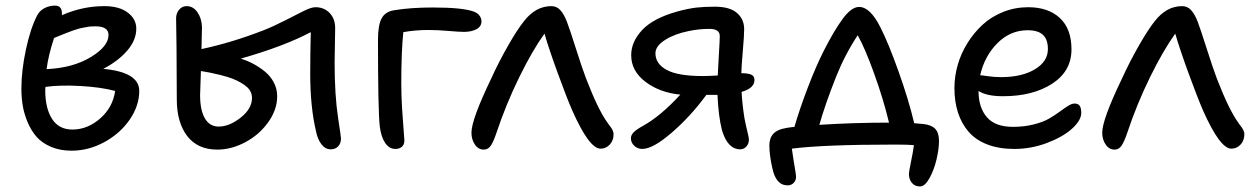

<svg xmlns="http://www.w3.org/2000/svg" viewBox="-20 -527 4519 692"><path d="M237.8 16.1Q196.3 16.1 163.8 2.2Q131.3 -11.7 111.8 -33.9Q92.3 -56.2 79.6 -86.4Q66.9 -116.7 62 -146Q57.1 -175.3 57.1 -207Q57.1 -272.9 73.5 -348.9Q89.8 -424.8 113.8 -471.2Q123 -488.8 140.6 -497.8Q158.2 -506.8 178.2 -506.8Q203.1 -506.8 203.1 -479V-472.2Q277.3 -504.9 356 -504.9Q409.7 -504.9 440.4 -481.7Q471.2 -458.5 471.2 -423.8Q471.2 -382.3 438.5 -344.5Q405.8 -306.6 352.1 -278.8Q481.9 -267.1 481.9 -199.2Q481.9 -146 447.5 -95.9Q413.1 -45.9 356.2 -14.9Q299.3 16.1 237.8 16.1ZM324.2 -432.1Q315.9 -432.1 307.9 -431.6Q299.8 -431.2 290.8 -429.2Q281.7 -427.2 275.4 -426.3Q269 -425.3 258.3 -421.9Q247.6 -418.5 242.9 -417Q238.3 -415.5 225.8 -410.6Q213.4 -405.8 210 -404.5Q206.5 -403.3 192.1 -397.2Q177.7 -391.1 174.8 -390.1Q154.3 -327.6 147.9 -277.8Q242.7 -282.2 306.9 -321Q371.1 -359.9 371.1 -400.9Q371.1 -432.1 324.2 -432.1ZM143.1 -200.2Q143.1 -137.2 167.5 -98.6Q191.9 -60.1 241.2 -60.1Q295.4 -60.1 341.1 -100.1Q386.7 -140.1 395 -199.2Q344.2 -212.9 271 -217Q197.8 -221.2 144 -213.9Q143.1 -210 143.1 -200.2Z M763.2 12.2Q692.4 12.2 654.8 -36.6Q617.2 -85.4 617.2 -168.9Q617.2 -252 616.2 -356.4L614.7 -460.9Q614.7 -479 625.5 -491.9Q636.2 -504.9 652.8 -504.9Q676.3 -504.9 691.7 -482.7Q707 -460.4 708 -429.2Q708 -409.7 706.1 -350.1Q815.9 -373.5 930.2 -418Q967.3 -432.6 1009.3 -454.3Q1051.3 -476.1 1076.7 -488.5Q1102.1 -501 1117.2 -501Q1147.9 -501 1168 -480.2Q1188 -459.5 1188 -425.8Q1188 -404.3 1187 -363Q1186 -321.8 1186 -300.8Q1186 -184.1 1198.7 -101.1Q1209 -33.2 1209 -27.8Q1209 -10.7 1199 0.2Q1189 11.2 1171.9 11.2Q1152.3 11.2 1138.4 -7.1Q1124.5 -25.4 1119.1 -53.2Q1098.1 -141.6 1098.1 -261.2Q1098.1 -331.1 1100.1 -411.1Q1002 -359.4 848.1 -315.9Q872.1 -308.1 893.6 -296.6Q915 -285.2 935.1 -268.8Q955.1 -252.4 967 -229.5Q979 -206.5 979 -180.2Q979 -131.3 946.5 -86.2Q914.1 -41 864 -14.4Q814 12.2 763.2 12.2ZM701.2 -184.1Q701.2 -129.9 718.5 -100.3Q735.8 -70.8 768.1 -70.8Q806.6 -70.8 847.4 -103Q888.2 -135.3 888.2 -173.8Q888.2 -197.3 870.1 -213.4Q852.1 -229.5 818.8 -243.2Q805.2 -249 770.8 -257.6Q736.3 -266.1 704.1 -271Q701.2 -196.3 701.2 -184.1Z M1405.3 9.8Q1382.3 9.8 1367.7 -12.5Q1353 -34.7 1348.6 -73.2Q1342.3 -131.8 1342.3 -383.8Q1342.3 -436.5 1355.5 -460.9Q1368.7 -485.4 1401.4 -490.2Q1460 -500 1540.5 -500Q1648.4 -500 1688.5 -484.9Q1701.2 -480 1708.3 -470.5Q1715.3 -460.9 1715.3 -450.2Q1715.3 -431.2 1697 -421.6Q1678.7 -412.1 1652.3 -412.1Q1634.3 -412.1 1596.4 -415.5Q1558.6 -418.9 1523.4 -418.9Q1476.6 -418.9 1433.6 -411.1Q1426.3 -340.8 1426.3 -226.1Q1426.3 -182.6 1429.2 -135.5Q1432.1 -88.4 1434.8 -57.1Q1437.5 -25.9 1437.5 -21Q1437.5 -5.9 1428.5 2Q1419.4 9.8 1405.3 9.8Z M1723.6 12.2Q1704.1 12.2 1691.7 -5.9Q1679.2 -23.9 1679.2 -48.8Q1679.2 -96.2 1750.5 -244.1Q1778.3 -305.2 1811.8 -363.5Q1845.2 -421.9 1868.2 -450.2Q1910.2 -504.9 1967.3 -504.9Q1986.3 -504.9 1999.5 -490.5Q2012.7 -476.1 2023.4 -448.2Q2033.2 -422.9 2055.9 -351.3Q2078.6 -279.8 2092.3 -244.1Q2135.7 -131.3 2169.4 -85Q2170.9 -82.5 2174.6 -77.6Q2178.2 -72.8 2179.7 -71Q2181.2 -69.3 2183.6 -65.4Q2186 -61.5 2187 -59.6Q2188 -57.6 2189.2 -54.4Q2190.4 -51.3 2190.9 -48.6Q2191.4 -45.9 2191.4 -43Q2191.4 -20.5 2177.7 -5.9Q2164.1 8.8 2144.5 8.8Q2103.5 8.8 2042.5 -128.9Q2022.9 -173.8 1991 -261.2Q1959 -348.6 1942.4 -405.8Q1898.4 -344.7 1851.1 -248Q1803.7 -151.4 1769.5 -48.8Q1759.3 -18.1 1749.5 -2.9Q1739.7 12.2 1723.6 12.2Z M2294.9 9.8Q2278.3 9.8 2266.1 -1.5Q2253.9 -12.7 2253.9 -28.8Q2253.9 -40 2263.9 -50.3Q2273.9 -60.5 2298.8 -74.2Q2361.3 -108.9 2432.1 -186Q2358.4 -192.9 2306.6 -231.9Q2254.9 -271 2254.9 -328.1Q2254.9 -376.5 2294.4 -418.7Q2334 -460.9 2418.9 -484.9Q2459.5 -496.1 2488.3 -499.5Q2517.1 -502.9 2556.2 -502.9Q2609.9 -502.9 2636 -480.5Q2662.1 -458 2662.1 -421.9Q2662.1 -399.4 2657.2 -342.8Q2652.3 -286.1 2651.9 -263.2Q2674.8 -263.2 2687 -258.3Q2699.2 -253.4 2699.2 -238.8Q2699.2 -209 2652.8 -195.8Q2655.3 -150.4 2663.1 -101.1Q2665 -89.4 2669.2 -71.8Q2673.3 -54.2 2676.3 -41.5Q2679.2 -28.8 2679.2 -23.9Q2679.2 -9.3 2670.2 1Q2661.1 11.2 2647.9 11.2Q2602.5 11.2 2582 -58.1Q2569.3 -108.4 2565.9 -185.1H2557.1H2525.9Q2470.2 -108.9 2401.9 -49.6Q2333.5 9.8 2294.9 9.8ZM2342.3 -335Q2342.3 -296.9 2383.1 -274.9Q2423.8 -252.9 2513.2 -252.9Q2530.8 -252.9 2566.9 -254.9Q2567.9 -278.8 2571 -331.1Q2574.2 -383.3 2574.2 -397Q2574.2 -422.9 2537.1 -422.9Q2499 -422.9 2461.9 -415Q2411.1 -404.8 2376.7 -382.8Q2342.3 -360.8 2342.3 -335Z M3295.9 145Q3277.3 145 3266.6 132.1Q3255.9 119.1 3255.9 100.1Q3255.9 92.3 3263.4 55.9Q3271 19.5 3273.9 -3.9Q3254.9 -5.9 3206.1 -5.9Q2946.3 -5.9 2834 8.8Q2835.9 24.4 2839.8 48.1Q2843.8 71.8 2846.4 88.4Q2849.1 105 2849.1 110.8Q2849.1 123 2840.6 132.1Q2832 141.1 2818.8 141.1Q2775.9 141.1 2763.2 77.1Q2752.9 30.8 2752.9 -2.9Q2752.9 -55.7 2810.1 -64.9Q2814 -65.9 2819.1 -66.7Q2824.2 -67.4 2831.3 -68.4Q2838.4 -69.3 2843.3 -69.8Q2861.8 -133.8 2891.4 -211.2Q2920.9 -288.6 2949.2 -344.2Q2985.8 -416.5 3017.3 -459.2Q3048.8 -502 3076.2 -502Q3116.2 -502 3152.8 -429.2Q3181.6 -373 3218.5 -269.5Q3255.4 -166 3274.9 -83Q3280.3 -82.5 3290.8 -81.5Q3301.3 -80.6 3307.1 -80.1Q3336.9 -77.1 3350.6 -62.7Q3364.3 -48.3 3364.3 -19Q3364.3 9.3 3355.5 47.1Q3346.7 85 3330.1 115Q3313.5 145 3295.9 145ZM2993.2 -250Q2953.1 -148.4 2933.1 -77.1Q3056.6 -85 3184.1 -85Q3165 -166 3131.1 -260.3Q3097.2 -354.5 3071.3 -399.9Q3025.9 -331.5 2993.2 -250Z M3635.7 9.8Q3580.6 9.8 3538.6 -6.3Q3496.6 -22.5 3470.9 -52.2Q3445.3 -82 3432.6 -121.6Q3419.9 -161.1 3419.9 -210Q3419.9 -251 3431.6 -292.5Q3443.4 -334 3466.6 -371.3Q3489.7 -408.7 3521.2 -437.7Q3552.7 -466.8 3595.5 -483.9Q3638.2 -501 3685.5 -501Q3757.8 -501 3799.8 -462.2Q3841.8 -423.3 3841.8 -349.1Q3841.8 -270.5 3772.2 -225.3Q3702.6 -180.2 3594.7 -180.2Q3535.6 -180.2 3506.8 -199.2V-198.2Q3506.8 -140.1 3536.6 -105Q3566.4 -69.8 3630.9 -69.8Q3670.9 -69.8 3705.1 -78.4Q3739.3 -86.9 3760.7 -99.4Q3782.2 -111.8 3799.1 -124.3Q3815.9 -136.7 3829.3 -145.3Q3842.8 -153.8 3852.5 -153.8Q3865.7 -153.8 3871.3 -145.8Q3877 -137.7 3877 -120.1Q3877 -93.3 3843.8 -63.2Q3810.5 -33.2 3753.4 -11.7Q3696.3 9.8 3635.7 9.8ZM3683.6 -418Q3621.6 -418 3575.2 -371.8Q3528.8 -325.7 3512.7 -255.9Q3517.1 -255.9 3540.5 -252.4Q3564 -249 3587.9 -249Q3662.6 -249 3709.7 -277.1Q3756.8 -305.2 3756.8 -350.1Q3756.8 -384.3 3739.3 -401.1Q3721.7 -418 3683.6 -418Z M3997.1 12.2Q3977.5 12.2 3965.1 -5.9Q3952.6 -23.9 3952.6 -48.8Q3952.6 -96.2 4023.9 -244.1Q4051.8 -305.2 4085.2 -363.5Q4118.7 -421.9 4141.6 -450.2Q4183.6 -504.9 4240.7 -504.9Q4259.8 -504.9 4272.9 -490.5Q4286.1 -476.1 4296.9 -448.2Q4306.6 -422.9 4329.3 -351.3Q4352.1 -279.8 4365.7 -244.1Q4409.2 -131.3 4442.9 -85Q4444.3 -82.5 4448 -77.6Q4451.7 -72.8 4453.1 -71Q4454.6 -69.3 4457 -65.4Q4459.5 -61.5 4460.4 -59.6Q4461.4 -57.6 4462.6 -54.4Q4463.9 -51.3 4464.4 -48.6Q4464.8 -45.9 4464.8 -43Q4464.8 -20.5 4451.2 -5.9Q4437.5 8.8 4418 8.8Q4377 8.8 4315.9 -128.9Q4296.4 -173.8 4264.4 -261.2Q4232.4 -348.6 4215.8 -405.8Q4171.9 -344.7 4124.5 -248Q4077.1 -151.4 4043 -48.8Q4032.7 -18.1 4022.9 -2.9Q4013.2 12.2 3997.1 12.2Z"/></svg>

Font: Shantell Sans Normal
Style: Regular
Weight: 400
Designer: Stephen Nixon, Anya Danilova, Shantell Martin
Foundry: Arrow Type
Version: Version 1.006;[559af2be0]